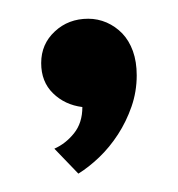

<svg xmlns="http://www.w3.org/2000/svg" viewBox="-20 -111 192 207"><path d="M24.4 -43Q24.4 -63.5 39.1 -77.1Q53.7 -90.8 75.2 -90.8Q85.4 -90.8 95 -86.7Q104.5 -82.5 111.8 -75Q119.1 -67.4 123.3 -55.9Q127.4 -44.4 127.4 -29.8Q127.4 -12.2 121.8 3.9Q116.2 20 107.2 33.9Q98.1 47.9 86.9 58.6Q75.7 69.3 64.5 76.2L38.6 49.3Q50.8 43.9 59.8 32.7Q68.8 21.5 68.8 4.4Q49.8 2 37.1 -10.5Q24.4 -22.9 24.4 -43Z"/></svg>

Font: Crushed
Style: Regular
Weight: 400
Width: 3
Designer: Astigmatic (AOETI)
Foundry: Astigmatic (AOETI)
Version: Version 001.000